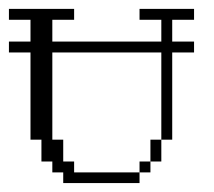

<svg xmlns="http://www.w3.org/2000/svg" viewBox="-20 -410 479 430"><path d="M292.5 -23.9V-48.3H316.9V-23.9ZM316.9 -48.3V-97.2H341.3V-48.3ZM121.6 0V-23.9H97.2V-48.3H72.8V-97.2H48.3V-292.5H0V-316.9H48.3V-365.7H0V-390.1H146V-365.7H97.2V-316.9H341.3V-365.7H292.5V-390.1H414.6V-365.7H365.7V-316.9H414.6V-292.5H365.7V-97.2H341.3V-292.5H97.2V-97.2H121.6V-48.3H146V-23.9H292.5V0Z"/></svg>

Font: FS Mondwest Regular
Style: Regular
Weight: 400
Designer: NZWStudios2024
Foundry: https://fontstruct.com
Version: Version 1.0